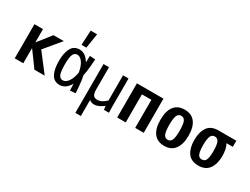

<svg xmlns="http://www.w3.org/2000/svg" viewBox="-70 -1315 2774 2130"><g transform="rotate(30 1317.5 -250.5)"><path d="M48.8 -437.5H158.2V-270.5H161.1L293 -437.5H424.8L253.9 -232.4L432.6 0H300.8L161.1 -191.4H158.2V0H48.8Z M627 7.8Q552.7 7.8 520 -53.2Q487.3 -114.3 487.3 -218.8Q487.3 -323.2 520 -384.3Q552.7 -445.3 627 -445.3Q664.1 -445.3 696.3 -422.9Q728.5 -400.4 754.9 -355.5L757.8 -440.4L828.1 -435.5L821.3 -348.6Q815.4 -272.5 802.7 -218.8Q815.4 -165 821.3 -88.9L828.1 -2L757.8 2.9L754.9 -82Q728.5 -37.1 696.3 -14.6Q664.1 7.8 627 7.8ZM631.8 -54.7Q668 -54.7 698.7 -96.7Q729.5 -138.7 743.2 -218.8Q729.5 -298.8 698.7 -340.8Q668 -382.8 631.8 -382.8Q595.7 -382.8 579.6 -346.7Q563.5 -310.5 563.5 -218.8Q563.5 -156.2 570.8 -120.6Q578.1 -85 593.3 -69.8Q608.4 -54.7 631.8 -54.7ZM707 -687.5 677.7 -500H615.2L625 -687.5Z M1191.4 0 1185.5 -47.9Q1157.2 -24.4 1126 -10.3Q1094.7 3.9 1067.4 3.9Q1026.4 3.9 1003.9 -18.6V187.5H933.6V-437.5H1003.9V-155.3Q1003.9 -103.5 1018.6 -81.1Q1033.2 -58.6 1071.3 -58.6Q1099.6 -58.6 1128.9 -74.2Q1158.2 -89.8 1183.6 -115.2V-437.5H1253.9V-63.5L1255.9 0Z M1591.8 0V-359.4H1470.7V0H1361.3V-437.5H1701.2V0Z M1968.8 12.7Q1879.9 12.7 1834.5 -46.9Q1789.1 -106.4 1789.1 -218.8Q1789.1 -331.1 1834.5 -390.6Q1879.9 -450.2 1968.8 -450.2Q2057.6 -450.2 2103 -390.6Q2148.4 -331.1 2148.4 -219.7Q2148.4 -108.4 2102.1 -47.9Q2055.7 12.7 1968.8 12.7ZM1968.8 -65.4Q2004.9 -65.4 2020 -100.1Q2035.2 -134.8 2035.2 -218.3Q2035.2 -301.8 2020 -336.9Q2004.9 -372.1 1968.8 -372.1Q1932.6 -372.1 1917.5 -336.9Q1902.3 -301.8 1902.3 -218.8Q1902.3 -135.7 1917.5 -100.6Q1932.6 -65.4 1968.8 -65.4Z M2406.2 12.7Q2311.5 12.7 2269 -48.8Q2226.6 -110.4 2226.6 -211.9Q2226.6 -314.5 2269 -376Q2311.5 -437.5 2406.2 -437.5H2634.8V-359.4H2553.7Q2585.9 -303.7 2585.9 -211.9Q2585.9 -111.3 2542 -49.3Q2498 12.7 2406.2 12.7ZM2406.2 -65.4Q2442.4 -65.4 2457.5 -98.1Q2472.7 -130.9 2472.7 -211.9Q2472.7 -292 2457 -325.7Q2441.4 -359.4 2406.2 -359.4Q2371.1 -359.4 2355.5 -325.7Q2339.8 -292 2339.8 -211.9Q2339.8 -157.2 2346.7 -125.5Q2353.5 -93.8 2367.7 -79.6Q2381.8 -65.4 2406.2 -65.4Z"/></g></svg>

Font: Sudo Variable
Style: Regular
Weight: 400
Monospace: yes
Designer: Jens Kutilek
Foundry: Jens Kutilek
Version: Version 0.040